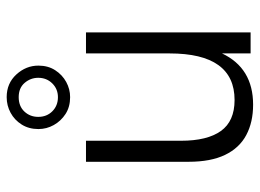

<svg xmlns="http://www.w3.org/2000/svg" viewBox="-122 -648 778 575"><g transform="rotate(-90 267.5 -361.0)"><path d="M241 7.5Q188.5 7.5 150 -13Q111.5 -33.5 90.8 -76.2Q70 -119 70 -185.5V-493H133V-208Q133 -130 162.2 -89Q191.5 -48 255 -48Q394.5 -48 394.5 -242.5V-493H457.5V0H394.5V-85.5Q350.5 7.5 241 7.5ZM263.5 -540.5Q234.5 -540.5 213.2 -554.2Q192 -568 180 -589.5Q168 -611 168 -635.5Q168 -664 181.5 -685.5Q195 -707 216.8 -718.8Q238.5 -730.5 263.5 -730.5Q305 -730.5 331.5 -701.5Q358 -672.5 358 -635.5Q358 -606.5 344.2 -585.2Q330.5 -564 309 -552.2Q287.5 -540.5 263.5 -540.5ZM263.5 -577Q288 -577 304.8 -594Q321.5 -611 321.5 -636Q321.5 -659 306.2 -676.8Q291 -694.5 263.5 -694.5Q236.5 -694.5 220.5 -677.5Q204.5 -660.5 204.5 -636Q204.5 -610.5 221.2 -593.8Q238 -577 263.5 -577Z"/></g></svg>

Font: Acari Sans Neue
Style: Regular
Weight: 400
Designer: Alfredo Marco Pradil (font), Cristiano Sobral (main changes)
Foundry: Hanken Design Co. (font), Cristiano Sobral (main changes)
Version: Version 2.459;March 19, 2022;FontCreator 14.0.0.2808 64-bit;